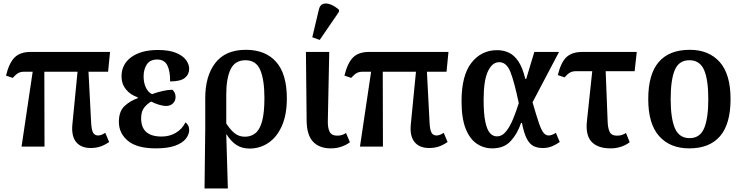

<svg xmlns="http://www.w3.org/2000/svg" viewBox="-20 -830 4203 1087"><path d="M102 0 165 -424H118Q98 -424 84.5 -417Q71 -410 52 -389L14 -402Q32 -475 63.5 -505.5Q95 -536 153 -536H603L592 -424H481L496 -135Q498 -95 507 -79Q516 -63 535 -63Q543 -63 552.5 -66Q562 -69 576 -78L598 -26Q570 -7 545.5 0.5Q521 8 494 8Q438 8 410.5 -26.5Q383 -61 390 -128L419 -424H231L232 0Z M862 10Q756 10 704.5 -32.5Q653 -75 653 -140Q653 -200 685.5 -230Q718 -260 760 -274V-279Q718 -293 693 -324Q668 -355 668 -397Q668 -467 724 -507Q780 -547 874 -547Q937 -547 976 -531Q1015 -515 1033 -490.5Q1051 -466 1051 -440Q1051 -409 1026.5 -389Q1002 -369 943 -369Q944 -426 927.5 -459.5Q911 -493 870 -493Q829 -493 811 -465Q793 -437 793 -398Q793 -360 806.5 -333Q820 -306 841 -297Q870 -308 901.5 -315Q933 -322 956 -322Q963 -316 968.5 -305.5Q974 -295 974 -281Q974 -259 959 -244.5Q944 -230 920 -230Q904 -230 880.5 -237Q857 -244 836 -255Q814 -243 796.5 -221Q779 -199 779 -160Q779 -57 895 -57Q940 -57 975.5 -78Q1011 -99 1030 -137Q1039 -131 1045 -120Q1051 -109 1051 -94Q1051 -69 1032.5 -45Q1014 -21 972.5 -5.5Q931 10 862 10Z M1138 237 1142 -103V-270Q1141 -398 1198.5 -473Q1256 -548 1372 -548Q1483 -548 1543.5 -479.5Q1604 -411 1604 -273Q1604 -181 1576 -117.5Q1548 -54 1500 -21.5Q1452 11 1393 11Q1350 11 1319 -9Q1288 -29 1263 -69H1261L1270 237ZM1367 -56Q1401 -56 1426 -76Q1451 -96 1464 -144Q1477 -192 1477 -275Q1477 -378 1453.5 -433.5Q1430 -489 1370 -489Q1310 -489 1285.5 -437.5Q1261 -386 1261 -296V-131Q1284 -95 1308.5 -75.5Q1333 -56 1367 -56Z M1853 10Q1788 10 1752.5 -27.5Q1717 -65 1716 -146L1712 -536H1844L1836 -146Q1835 -105 1846.5 -83.5Q1858 -62 1888 -62Q1904 -62 1915.5 -65.5Q1927 -69 1939 -77L1961 -25Q1944 -11 1915.5 -0.5Q1887 10 1853 10ZM1790 -604 1748 -619 1785 -775Q1791 -802 1809.5 -808Q1828 -814 1852 -804.5Q1876 -795 1899 -775V-763Z M2018 0 2081 -424H2034Q2014 -424 2000.5 -417Q1987 -410 1968 -389L1930 -402Q1948 -475 1979.5 -505.5Q2011 -536 2069 -536H2519L2508 -424H2397L2412 -135Q2414 -95 2423 -79Q2432 -63 2451 -63Q2459 -63 2468.5 -66Q2478 -69 2492 -78L2514 -26Q2486 -7 2461.5 0.5Q2437 8 2410 8Q2354 8 2326.5 -26.5Q2299 -61 2306 -128L2335 -424H2147L2148 0Z M2767 10Q2718 10 2678.5 -17Q2639 -44 2616 -102.5Q2593 -161 2593 -257Q2593 -403 2649 -474.5Q2705 -546 2794 -546Q2831 -546 2861.5 -531.5Q2892 -517 2915.5 -481.5Q2939 -446 2954 -383H2959L3005 -536H3145L2995 -251Q3017 -174 3031 -133.5Q3045 -93 3057.5 -78Q3070 -63 3086 -63Q3096 -63 3106 -67Q3116 -71 3127 -78L3149 -26Q3131 -13 3107 -2.5Q3083 8 3053 8Q3021 8 2999 -4Q2977 -16 2961.5 -46.5Q2946 -77 2935 -134H2930Q2909 -72 2871 -31Q2833 10 2767 10ZM2793 -58Q2823 -58 2845.5 -86.5Q2868 -115 2885.5 -158Q2903 -201 2917 -246Q2892 -366 2870 -422Q2848 -478 2806 -478Q2767 -478 2742.5 -426.5Q2718 -375 2718 -265Q2718 -186 2727.5 -141Q2737 -96 2753.5 -77Q2770 -58 2793 -58Z M3437 10Q3364 10 3329 -27.5Q3294 -65 3303 -146L3333 -427H3242Q3222 -427 3208.5 -420Q3195 -413 3176 -392L3138 -405Q3156 -478 3187.5 -507Q3219 -536 3277 -536H3585L3573 -427H3409L3420 -146Q3421 -105 3431.5 -83.5Q3442 -62 3472 -62Q3488 -62 3499.5 -65.5Q3511 -69 3524 -77L3545 -25Q3528 -11 3499.5 -0.5Q3471 10 3437 10Z M3882 10Q3774 10 3712 -59Q3650 -128 3650 -269Q3650 -410 3709.5 -479Q3769 -548 3885 -548Q3993 -548 4054.5 -479Q4116 -410 4116 -269Q4116 -128 4056.5 -59Q3997 10 3882 10ZM3884 -48Q3943 -48 3966.5 -104Q3990 -160 3990 -269Q3990 -379 3966 -434Q3942 -489 3883 -489Q3824 -489 3800.5 -434Q3777 -379 3777 -269Q3777 -160 3801 -104Q3825 -48 3884 -48Z"/></svg>

Font: Noto Serif SemiCondensed SemiBold
Style: Regular
Weight: 600
Width: 4
Designer: Monotype Design Team
Foundry: Monotype Imaging Inc.
Version: Version 2.013; ttfautohint (v1.8.4.7-5d5b)